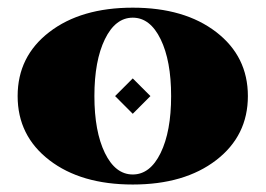

<svg xmlns="http://www.w3.org/2000/svg" viewBox="-20 -479 696 503"><path d="M281.5 -227.3 327.8 -273.6 374.1 -227.3 327.8 -180.9ZM109.3 -59.4Q26.2 -123.3 26.2 -227.3Q26.2 -331.3 109.3 -395.1Q192.3 -458.9 327.8 -458.9Q463.3 -458.9 546.3 -395.1Q629.4 -331.3 629.4 -227.3Q629.4 -123.3 546.3 -59.4Q463.3 4.4 327.8 4.4Q192.3 4.4 109.3 -59.4ZM400.8 -376.3Q373.3 -432.7 327.8 -432.7Q282.3 -432.7 254.8 -376.3Q227.3 -319.9 227.3 -227.3Q227.3 -134.6 254.8 -78.2Q282.3 -21.9 327.8 -21.9Q373.3 -21.9 400.8 -78.2Q428.3 -134.6 428.3 -227.3Q428.3 -319.9 400.8 -376.3Z"/></svg>

Font: Wabroye
Style: Medium
Weight: 500
Designer: gluk
Foundry: gluk
Version: Version 0.14